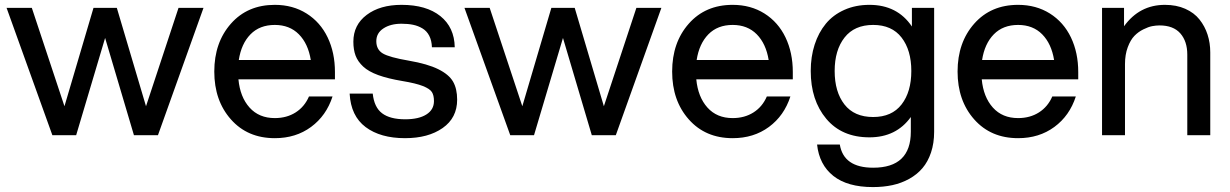

<svg xmlns="http://www.w3.org/2000/svg" viewBox="-20 -552 5021 784"><path d="M526.9 0 409.2 -397 291 0H193.8L6.8 -520H109.9L243.2 -118.2L361.8 -520H457L576.2 -118.2L709 -520H811L625 0Z M1102.1 12.2Q990.7 12.2 922.9 -64.5Q855 -141.1 855 -259.8Q855 -378.4 922.9 -455.3Q990.7 -532.2 1102.1 -532.2Q1175.8 -532.2 1231.9 -496.8Q1288.1 -461.4 1317.9 -399.2Q1347.7 -336.9 1347.7 -257.8V-228H953.6Q960.4 -155.8 999 -112.8Q1037.6 -69.8 1102.1 -69.8Q1150.9 -69.8 1187.3 -93Q1223.6 -116.2 1241.7 -158.2H1337.9Q1312.5 -79.6 1250.2 -33.7Q1188 12.2 1102.1 12.2ZM955.1 -307.1H1249Q1238.3 -373.5 1200.4 -411.9Q1162.6 -450.2 1102.1 -450.2Q1040.5 -450.2 1002.9 -411.9Q965.3 -373.5 955.1 -307.1Z M1633.8 12.2Q1533.7 12.2 1473.1 -33Q1412.6 -78.1 1407.7 -169.9H1502Q1507.8 -113.8 1540.3 -89.4Q1572.8 -64.9 1634.8 -64.9Q1689.9 -64.9 1720.9 -84.5Q1752 -104 1752 -139.2Q1752 -163.1 1743.4 -176.3Q1734.9 -189.5 1706.8 -200.7Q1678.7 -211.9 1622.6 -221.2Q1564 -231 1524.4 -245.4Q1484.9 -259.8 1462.9 -280.3Q1440.9 -300.8 1431.9 -325Q1422.9 -349.1 1422.9 -381.8Q1422.9 -450.2 1477.3 -491.2Q1531.7 -532.2 1619.6 -532.2Q1720.7 -532.2 1778.1 -486.3Q1835.4 -440.4 1836.9 -358.9H1743.7Q1742.7 -386.7 1732.7 -406Q1722.7 -425.3 1705.3 -435.8Q1688 -446.3 1667.2 -450.7Q1646.5 -455.1 1619.6 -455.1Q1574.7 -455.1 1545.7 -436Q1516.6 -417 1516.6 -383.8Q1516.6 -349.6 1543.2 -333.7Q1569.8 -317.9 1649.9 -304.2Q1726.1 -291 1769.5 -269.5Q1813 -248 1829.8 -219Q1846.7 -189.9 1846.7 -145Q1846.7 -70.8 1787.6 -29.3Q1728.5 12.2 1633.8 12.2Z M2396.5 0 2278.8 -397 2160.6 0H2063.5L1876.5 -520H1979.5L2112.8 -118.2L2231.4 -520H2326.7L2445.8 -118.2L2578.6 -520H2680.7L2494.6 0Z M2971.7 12.2Q2860.4 12.2 2792.5 -64.5Q2724.6 -141.1 2724.6 -259.8Q2724.6 -378.4 2792.5 -455.3Q2860.4 -532.2 2971.7 -532.2Q3045.4 -532.2 3101.6 -496.8Q3157.7 -461.4 3187.5 -399.2Q3217.3 -336.9 3217.3 -257.8V-228H2823.2Q2830.1 -155.8 2868.7 -112.8Q2907.2 -69.8 2971.7 -69.8Q3020.5 -69.8 3056.9 -93Q3093.3 -116.2 3111.3 -158.2H3207.5Q3182.1 -79.6 3119.9 -33.7Q3057.6 12.2 2971.7 12.2ZM2824.7 -307.1H3118.7Q3107.9 -373.5 3070.1 -411.9Q3032.2 -450.2 2971.7 -450.2Q2910.2 -450.2 2872.6 -411.9Q2835 -373.5 2824.7 -307.1Z M3544.4 211.9Q3440.4 211.9 3382.8 166.3Q3325.2 120.6 3316.4 38.1H3409.2Q3424.8 132.8 3545.4 132.8Q3699.2 132.8 3699.2 -14.2V-74.2Q3639.6 8.8 3530.3 8.8Q3417.5 8.8 3354 -66.9Q3290.5 -142.6 3290.5 -262.2Q3290.5 -320.3 3306.4 -369.6Q3322.3 -418.9 3352.1 -455.1Q3381.8 -491.2 3427.7 -511.7Q3473.6 -532.2 3530.3 -532.2Q3644 -532.2 3703.6 -443.8V-520H3794.4V-14.2Q3794.4 32.7 3781.7 70.6Q3769 108.4 3746.8 134.5Q3724.6 160.6 3692.9 178.2Q3661.1 195.8 3624.3 203.9Q3587.4 211.9 3544.4 211.9ZM3388.2 -262.2Q3388.2 -176.8 3428.2 -125.5Q3468.3 -74.2 3545.4 -74.2Q3621.6 -74.2 3661.4 -125.5Q3701.2 -176.8 3701.2 -262.2Q3701.2 -347.2 3661.4 -398.7Q3621.6 -450.2 3545.4 -450.2Q3468.8 -450.2 3428.5 -398.7Q3388.2 -347.2 3388.2 -262.2Z M4137.2 12.2Q4025.9 12.2 3958 -64.5Q3890.1 -141.1 3890.1 -259.8Q3890.1 -378.4 3958 -455.3Q4025.9 -532.2 4137.2 -532.2Q4210.9 -532.2 4267.1 -496.8Q4323.2 -461.4 4353 -399.2Q4382.8 -336.9 4382.8 -257.8V-228H3988.8Q3995.6 -155.8 4034.2 -112.8Q4072.8 -69.8 4137.2 -69.8Q4186 -69.8 4222.4 -93Q4258.8 -116.2 4276.9 -158.2H4373Q4347.7 -79.6 4285.4 -33.7Q4223.1 12.2 4137.2 12.2ZM3990.2 -307.1H4284.2Q4273.4 -373.5 4235.6 -411.9Q4197.8 -450.2 4137.2 -450.2Q4075.7 -450.2 4038.1 -411.9Q4000.5 -373.5 3990.2 -307.1Z M4828.1 -329.1Q4828.1 -383.3 4799.6 -415.8Q4771 -448.2 4714.8 -448.2Q4700.7 -448.2 4685.1 -445.3Q4669.4 -442.4 4648.7 -432.1Q4627.9 -421.9 4612.1 -405.5Q4596.2 -389.2 4585 -359.1Q4573.7 -329.1 4573.7 -290V0H4480V-520H4569.8V-444.8Q4632.8 -532.2 4736.8 -532.2Q4783.7 -532.2 4819.8 -516.1Q4856 -500 4877.9 -472.4Q4899.9 -444.8 4910.9 -410.6Q4921.9 -376.5 4921.9 -337.9V0H4828.1Z"/></svg>

Font: Aspekta 450
Style: Regular
Weight: 450
Designer: Ivo Dolenc
Version: Version 2.000